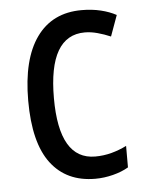

<svg xmlns="http://www.w3.org/2000/svg" viewBox="-45 -584 477 632"><g transform="rotate(-5 193.5 -268.5)"><path d="M245 10Q150 10 98.5 -58Q47 -126 47 -265Q47 -402 99 -474.5Q151 -547 248 -547Q282 -547 311 -540Q340 -533 362 -521L337 -452Q316 -461 294 -467Q272 -473 252 -473Q132 -473 132 -266Q132 -63 251 -63Q279 -63 305 -70Q331 -77 355 -89V-18Q333 -5 303.5 2.5Q274 10 245 10Z"/></g></svg>

Font: Noto Sans Myanmar Condensed
Style: Regular
Weight: 400
Width: 3
Designer: Monotype Design Team
Foundry: Monotype Imaging Inc.
Version: Version 2.107; ttfautohint (v1.8.4.7-5d5b)